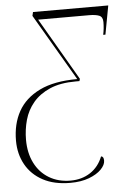

<svg xmlns="http://www.w3.org/2000/svg" viewBox="-63 -578 598 859"><g transform="rotate(-5 236.5 -148.0)"><path d="M218 240Q146 240 95.5 213Q45 186 18.5 138.5Q-8 91 -8 31Q-8 -44 23 -100Q54 -156 119.5 -188Q185 -220 289 -220L114 -519L118 -536H456L432 -407H422Q425 -421 426.5 -435.5Q428 -450 428 -464Q428 -487 412 -493.5Q396 -500 367 -500H138L301 -220L298 -210H281Q212 -210 165 -189.5Q118 -169 89.5 -135Q61 -101 49 -58Q37 -15 37 31Q37 90 59.5 135Q82 180 123.5 205Q165 230 220 230Q271 230 309 205Q347 180 365 134Q377 135 377 154Q377 173 357.5 193Q338 213 302.5 226.5Q267 240 218 240Z"/></g></svg>

Font: Noto Serif Display ExtraLight
Style: Italic
Weight: 200
Italic angle: -12°
Designer: Monotype Design Team
Foundry: Monotype Imaging Inc.
Version: Version 2.009